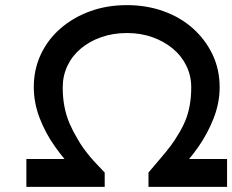

<svg xmlns="http://www.w3.org/2000/svg" viewBox="-20 -730 907 750"><path d="M83 0V-109H297L272 -65Q232 -105 195 -157Q158 -209 135 -268.5Q112 -328 112 -390Q112 -459 139.5 -517.5Q167 -576 216.5 -619Q266 -662 332 -686Q398 -710 476 -710Q552 -710 618 -686.5Q684 -663 733 -619.5Q782 -576 810 -517.5Q838 -459 838 -389Q838 -328 814.5 -268Q791 -208 755 -156.5Q719 -105 679 -66L660 -109H867V0H560V-56Q586 -87 607.5 -112Q629 -137 646 -159.5Q663 -182 675 -203Q692 -230 703.5 -257.5Q715 -285 721 -318Q727 -351 727 -389Q727 -434 708 -473Q689 -512 654.5 -540.5Q620 -569 574.5 -585Q529 -601 476 -601Q422 -601 376 -585Q330 -569 296 -540.5Q262 -512 243.5 -473Q225 -434 225 -389Q225 -347 232 -312Q239 -277 252 -247Q265 -217 282 -189Q293 -169 306 -151Q319 -133 332.5 -117Q346 -101 360.5 -86Q375 -71 389 -56V0Z"/></svg>

Font: Lexend Peta
Style: Regular
Weight: 400
Designer: Bonnie Shaver-Troup, Thomas Jockin
Foundry: Lexend
Version: Version 1.007